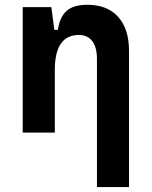

<svg xmlns="http://www.w3.org/2000/svg" viewBox="-20 -547 626 792"><path d="M379.9 224.6V-304.2Q379.9 -351.6 360.6 -377.2Q341.3 -402.8 305.5 -402.8Q206.1 -402.8 206.1 -258.3L175.8 -423.8H218.8Q226.1 -476.1 254.4 -501.7Q282.7 -527.3 340.3 -527.3Q422.4 -527.3 467.3 -477.5Q512.2 -427.7 512.2 -336.9V224.6ZM73.7 0V-517.6H191.9L206.1 -408.2V0Z"/></svg>

Font: Cascadia Mono
Style: Regular
Weight: 400
Monospace: yes
Designer: Aaron Bell
Foundry: Saja Typeworks
Version: Version 2102.003